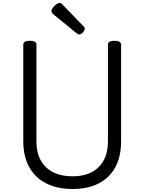

<svg xmlns="http://www.w3.org/2000/svg" viewBox="-20 -1247 967 1286"><path d="M466 19Q388 19 327 -2.5Q266 -24 223.5 -65Q181 -106 158.5 -165Q136 -224 136 -299V-947Q136 -961 147 -967.5Q158 -974 180 -974Q202 -974 213 -967.5Q224 -961 224 -947V-299Q224 -226 252.5 -174Q281 -122 335 -94Q389 -66 466 -66Q542 -66 594.5 -94Q647 -122 675 -174Q703 -226 703 -299V-947Q703 -961 714 -967.5Q725 -974 747 -974Q791 -974 791 -947V-299Q791 -199 752.5 -127.5Q714 -56 641 -18.5Q568 19 466 19ZM510 -1016Q506 -1016 501.5 -1019Q497 -1022 491 -1026L340 -1149Q331 -1157 328 -1162Q325 -1167 325 -1174Q325 -1185 334.5 -1197Q344 -1209 357 -1218Q370 -1227 379 -1227Q386 -1227 390.5 -1224Q395 -1221 399 -1216L539 -1071Q546 -1065 547 -1061.5Q548 -1058 548 -1054Q548 -1044 535 -1030Q522 -1016 510 -1016Z"/></svg>

Font: Playwrite IT Trad
Style: Regular
Weight: 400
Designer: Veronika Burian, José Scaglione
Foundry: TypeTogether
Version: Version 1.002